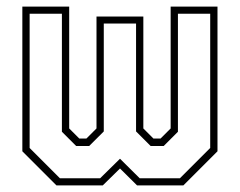

<svg xmlns="http://www.w3.org/2000/svg" viewBox="-20 -560 724 580"><path d="M47.5 -540H189V-172L219.5 -141.5H241L271.5 -172V-510H413V-172L443.5 -141.5H465L495.5 -172V-540H637V-103L534 0H394L342.5 -51L290.5 0H150.5L47.5 -103ZM69.5 -518.5V-113L161 -21.5H282.5L342.5 -80.5L402 -21.5H523.5L615 -113V-518.5H517.5V-162L474.5 -119H435L391 -163V-489H293.5V-163L249.5 -119H210L167 -162V-518.5Z"/></svg>

Font: Tourney Condensed ExtraLight
Style: Regular
Weight: 200
Width: 3
Designer: Tyler Finck
Foundry: Etcetera Type Co
Version: Version 1.010; ttfautohint (v1.8.3)